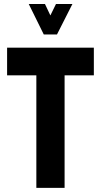

<svg xmlns="http://www.w3.org/2000/svg" viewBox="-20 -916 492 936"><path d="M120.1 -896.5H199.2L225.6 -840.8L252.9 -896.5H333L257.8 -748H193.4ZM14.6 -548.8V-683.6H437.5V-548.8H294.9V0H157.2V-548.8Z"/></svg>

Font: Post No Bills Colombo
Style: ExtraBold
Weight: 900
Designer: Kosala Senevirathne, Siva Puranthara, Lasantha Premarathna, Tharique Azeez
Foundry: Mooniak
Version: Version 1.220 ; ttfautohint (v1.5)